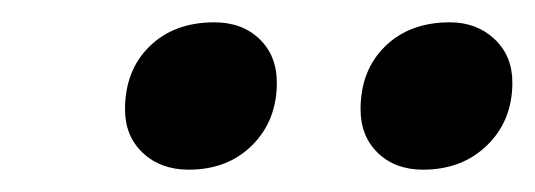

<svg xmlns="http://www.w3.org/2000/svg" viewBox="-20 -707 479 172"><path d="M92 -609Q92 -644 114 -665.5Q136 -687 172 -687Q197 -687 212.5 -672Q228 -657 228 -633Q228 -599 206 -577Q184 -555 149 -555Q124 -555 108 -570Q92 -585 92 -609ZM303 -609Q303 -644 325 -665.5Q347 -687 383 -687Q407 -687 423 -672Q439 -657 439 -633Q439 -599 416.5 -577Q394 -555 359 -555Q334 -555 318.5 -570Q303 -585 303 -609Z"/></svg>

Font: Sarabun
Style: Bold Italic
Weight: 700
Italic angle: -10°
Designer: Suppakit Chalermlarp | Katatrad Co.,Ltd.
Foundry: Cadson Demak Co.,Ltd.
Version: Version 1.000; ttfautohint (v1.6)